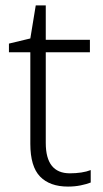

<svg xmlns="http://www.w3.org/2000/svg" viewBox="-20 -679 380 709"><path d="M238 -39Q260 -39 280 -42Q300 -45 315 -51V-5Q300 1 278 5.5Q256 10 231 10Q164 10 128 -27Q92 -64 92 -148V-486H13V-518L92 -537L112 -659H149V-532H312V-486H149V-151Q149 -39 238 -39Z"/></svg>

Font: Noto Sans Sinhala Light
Style: Regular
Weight: 300
Designer: Jelle Bosma - Monotype Design Team
Foundry: Monotype Imaging Inc.
Version: Version 2.006; ttfautohint (v1.8.4.7-5d5b)